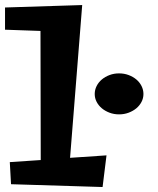

<svg xmlns="http://www.w3.org/2000/svg" viewBox="-41 -731 629 764"><path d="M382.8 -112.8 367.2 13.2 2.9 2 -2 -85.9 121.1 -94.2 120.1 -607.9 -21 -612.8V-701.2L286.1 -710.9L237.8 -103ZM529.8 -356.9Q529.8 -340.3 522.2 -325.7Q514.6 -311 501.5 -300Q488.3 -289.1 470.7 -282.5Q453.1 -275.9 432.6 -275.9Q412.6 -275.9 395 -282.5Q377.4 -289.1 364.3 -300Q351.1 -311 343.5 -325.7Q335.9 -340.3 335.9 -356.9Q335.9 -373.5 343.5 -388.7Q351.1 -403.8 364.3 -414.8Q377.4 -425.8 395 -432.4Q412.6 -439 432.6 -439Q453.1 -439 470.7 -432.4Q488.3 -425.8 501.5 -414.8Q514.6 -403.8 522.2 -388.7Q529.8 -373.5 529.8 -356.9Z"/></svg>

Font: Peralta
Style: Regular
Weight: 400
Designer: Astigmatic (AOETI)
Foundry: Astigmatic (AOETI)
Version: Version 1.000